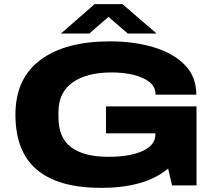

<svg xmlns="http://www.w3.org/2000/svg" viewBox="-20 -901 1052 933"><path d="M276 -738 440 -881H575L741 -738H601L507 -819L414 -738ZM473 12Q264 12 159.5 -76Q55 -164 55 -344Q55 -519 176 -609.5Q297 -700 514 -700Q633 -700 728 -671Q823 -642 878.5 -585Q934 -528 934 -441H736Q736 -479 706 -502.5Q676 -526 627.5 -537.5Q579 -549 523 -549Q402 -549 333 -500.5Q264 -452 264 -356V-332Q264 -230 327 -184.5Q390 -139 506 -139Q612 -139 673.5 -167.5Q735 -196 735 -247V-253H495V-384H935V0H816L797 -82Q738 -33 656 -10.5Q574 12 473 12Z"/></svg>

Font: Archivo Expanded ExtraBold
Style: Regular
Weight: 800
Width: 7
Designer: Hector Gatti
Foundry: Omnibus-Type
Version: Version 2.001; ttfautohint (v1.8.3)